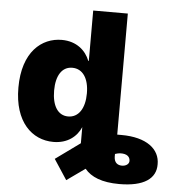

<svg xmlns="http://www.w3.org/2000/svg" viewBox="-60 -762 928 1020"><g transform="rotate(5 404.0 -252.0)"><path d="M245.1 6.8C320.3 6.8 369.6 -33.2 391.6 -85V1L260.7 95.7L331.1 203.1L428.7 133.8C462.4 174.8 520.5 199.2 613.3 199.2C745.1 199.2 808.6 153.3 807.6 77.1C808.6 -3.9 737.3 -61.5 602.5 -61.5H580.1V-707H395.5V-438.5H392.6C372.1 -491.2 323.2 -537.1 243.2 -537.1C136.7 -537.1 35.2 -456.1 35.2 -264.6C35.2 -82 130.9 6.8 245.1 6.8ZM311.5 -134.8C256.8 -134.8 225.6 -184.6 225.6 -265.6C225.6 -345.7 256.8 -394.5 311.5 -394.5C367.2 -394.5 400.4 -345.7 400.4 -265.6C400.4 -185.5 367.2 -134.8 311.5 -134.8ZM577.1 57.6V42C587.4 38.6 596.2 36.6 603.5 36.1C642.6 34.2 657.2 51.8 657.2 72.3C657.2 88.9 640.6 100.6 619.1 100.6C596.7 100.6 578.1 88.9 577.1 57.6Z"/></g></svg>

Font: Pretendard Black
Style: Regular
Weight: 900
Designer: Base glyphs from Inter by Rasmus Andersson; Hangeul glyphs from Noto Sans CJK(Source Han Sans) by Jang Soo-young and Kan
Foundry: Kil Hyung-jin
Version: Version 1.309;Glyphs 3.2 (3225)